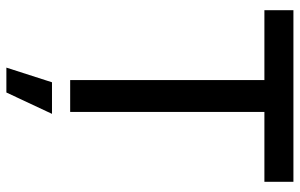

<svg xmlns="http://www.w3.org/2000/svg" viewBox="-189 -551 940 602"><g transform="rotate(90 281.0 -250.0)"><path d="M231 -609H12V-700H550V-609H331V0H231ZM238 57H337L270 200H192Z"/></g></svg>

Font: Oak Sans Medium
Style: Regular
Weight: 500
Designer: Erik Kennedy, Walven
Foundry: Erik Kennedy, Walven
Version: Version 1.000